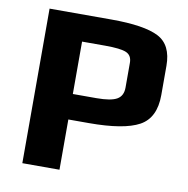

<svg xmlns="http://www.w3.org/2000/svg" viewBox="-75 -722 777 794"><g transform="rotate(10 313.5 -324.5)"><path d="M587 -500C587 -558.7 567.2 -598.2 527.5 -618.5C487.8 -638.8 422 -649 330 -649H70V0H226V-211H312C410 -211 480.3 -222.7 523 -246C565.7 -269.3 587 -313 587 -377ZM436 -382C436 -358.7 427.7 -342.2 411 -332.5C394.3 -322.8 365.7 -318 325 -318H226V-538H323C366.3 -538 396 -534.5 412 -527.5C428 -520.5 436 -506.7 436 -486Z"/></g></svg>

Font: Play
Style: Bold
Weight: 700
Designer: Jonas Hecksher
Foundry: Jonas Hecksher, Playtypeª, e-types AS
Version: Version 1.002